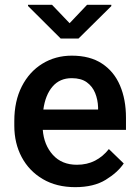

<svg xmlns="http://www.w3.org/2000/svg" viewBox="-20 -770 576 800"><path d="M293.5 9.8Q215.3 9.8 158.2 -23.9Q101.1 -57.6 70.3 -115.5Q39.6 -173.3 39.6 -246.1V-265.6Q39.6 -348.6 70.8 -409.9Q102.1 -471.2 156.5 -504.6Q210.9 -538.1 279.3 -538.1Q355 -538.1 405 -505.1Q455.1 -472.2 480 -413.8Q504.9 -355.5 504.9 -279.3V-229H158.2Q163.1 -166 200.2 -124.8Q237.3 -83.5 300.3 -83.5Q342.8 -83.5 376 -100.6Q409.2 -117.7 433.6 -148.9L495.6 -88.9Q470.2 -51.3 420.4 -20.8Q370.6 9.8 293.5 9.8ZM278.8 -444.3Q229 -444.3 199 -409.4Q168.9 -374.5 160.6 -313.5H388.7V-322.8Q387.7 -354.5 376.5 -382.3Q365.2 -410.2 341.6 -427.2Q317.9 -444.3 278.8 -444.3ZM196.8 -750 270 -673.3 342.8 -750H443.8V-744.6L307.1 -609.4H232.9L96.7 -745.1V-750Z"/></svg>

Font: Vazirmatn RD FD Medium
Style: Regular
Weight: 500
Designer: Saber Rastikerdar
Foundry: Saber Rastikerdar
Version: Version 33.003